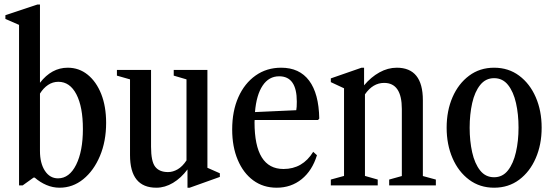

<svg xmlns="http://www.w3.org/2000/svg" viewBox="-20 -842 2512 872"><path d="M250.5 10.5Q219.5 10.5 190.8 -1.8Q162 -14 137.5 -35.5H132.5L83 0H66.5V-729L4.5 -756V-773L150 -821.5H161.5V-466Q214.5 -534.5 287.5 -534.5Q339 -534.5 378.2 -502.8Q417.5 -471 439.8 -414.8Q462 -358.5 462 -284Q462 -200.5 434 -133.8Q406 -67 358.2 -28.2Q310.5 10.5 250.5 10.5ZM243.5 -32Q295 -32 325.8 -93.8Q356.5 -155.5 356.5 -256Q356.5 -356.5 327 -413.5Q297.5 -470.5 245 -470.5Q219.5 -470.5 198.2 -456.2Q177 -442 161.5 -417V-156.5Q161.5 -100.5 184 -66.2Q206.5 -32 243.5 -32Z M690 10.5Q570.5 10.5 570.5 -137.5V-481.5L511 -498.5V-524.5H666V-175.5Q666 -109 684.8 -84.8Q703.5 -60.5 743 -60.5Q765.5 -60.5 787.2 -73.2Q809 -86 827 -113.5V-481.5L769 -498.5V-524.5H922V-80L978.5 -55V-38.5L841.5 10.5H831.5V-72.5Q802.5 -33.5 765.8 -11.5Q729 10.5 690 10.5Z M1236.5 10.5Q1175.5 10.5 1130.2 -22.8Q1085 -56 1059.8 -115.8Q1034.5 -175.5 1034.5 -254Q1034.5 -337.5 1062.5 -400.5Q1090.5 -463.5 1140.8 -499Q1191 -534.5 1257 -534.5Q1340 -534.5 1384 -475.8Q1428 -417 1430 -303.5L1424.5 -297H1136.5Q1136 -292 1136 -286.5Q1136 -74.5 1267.5 -74.5Q1354.5 -74.5 1402.5 -152.5L1419.5 -137Q1398 -67 1350 -28.2Q1302 10.5 1236.5 10.5ZM1248 -495.5Q1201 -495.5 1172.8 -453.2Q1144.5 -411 1138 -333L1325.5 -341.5Q1328 -353 1328 -380.5Q1328 -495.5 1248 -495.5Z M1482.5 0V-26.5L1542.5 -43V-441L1482.5 -469V-486L1622 -534.5H1633.5V-454.5Q1665 -492 1703.2 -513.2Q1741.5 -534.5 1782 -534.5Q1900.5 -534.5 1900.5 -387V-42.5L1959.5 -26.5V0H1747.5V-26.5L1805 -42.5V-347Q1805 -465.5 1724.5 -465.5Q1673.5 -465.5 1637.5 -413.5V-43L1695.5 -26.5V0Z M2224 10.5Q2159 10.5 2110.5 -25.8Q2062 -62 2035.2 -123.8Q2008.5 -185.5 2008.5 -262Q2008.5 -339 2035.2 -400.5Q2062 -462 2110.5 -498.2Q2159 -534.5 2224 -534.5Q2289.5 -534.5 2338 -498.2Q2386.5 -462 2413.2 -400.5Q2440 -339 2440 -262Q2440 -185.5 2413.2 -123.8Q2386.5 -62 2338 -25.8Q2289.5 10.5 2224 10.5ZM2224 -37Q2262.5 -37 2287 -68.2Q2311.5 -99.5 2323.2 -150.8Q2335 -202 2335 -262.5Q2335 -323 2323.5 -374Q2312 -425 2287.5 -456Q2263 -487 2224 -487Q2185.5 -487 2160.8 -456Q2136 -425 2124.5 -373.8Q2113 -322.5 2113 -262Q2113 -201.5 2124.5 -150.2Q2136 -99 2160.5 -68Q2185 -37 2224 -37Z"/></svg>

Font: Libre Caslon Condensed Medium
Style: Regular
Weight: 500
Designer: Pablo Impallari, Rodrigo Fuenzalida, Katja Schimmel, Ertekin Erdin
Foundry: Pablo Impallari, Rodrigo Fuenzalida
Version: Version 2.000; ttfautohint (v1.8.4.7-5d5b);gftools[0.9.33]